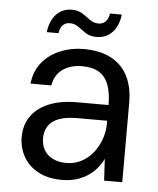

<svg xmlns="http://www.w3.org/2000/svg" viewBox="-51 -734 652 791"><g transform="rotate(5 275.0 -339.0)"><path d="M235 12Q175 12 134.5 -10.5Q94 -33 74 -70Q54 -107 54 -149Q54 -201 80.5 -237.5Q107 -274 155 -293Q203 -312 268 -312H399Q399 -362 386.5 -395.5Q374 -429 347 -445.5Q320 -462 276 -462Q230 -462 197.5 -439.5Q165 -417 157 -372H71Q77 -425 106.5 -460.5Q136 -496 181 -514.5Q226 -533 276 -533Q347 -533 393 -507.5Q439 -482 461 -436.5Q483 -391 483 -330V0H408L403 -90Q393 -69 377.5 -50.5Q362 -32 341 -18Q320 -4 293.5 4Q267 12 235 12ZM247 -59Q280 -59 308.5 -74Q337 -89 357 -114.5Q377 -140 388 -171.5Q399 -203 399 -238V-247H275Q227 -247 197.5 -235Q168 -223 155 -201.5Q142 -180 142 -153Q142 -125 154 -104Q166 -83 190 -71Q214 -59 247 -59ZM325 -587Q298 -587 280 -599Q262 -611 246.5 -622.5Q231 -634 210 -634Q194 -634 182.5 -623Q171 -612 168 -589H119Q126 -639 151.5 -664.5Q177 -690 214 -690Q241 -690 258.5 -678.5Q276 -667 292 -655Q308 -643 329 -643Q346 -643 357.5 -654.5Q369 -666 372 -688H421Q415 -639 389 -613Q363 -587 325 -587Z"/></g></svg>

Font: DM Sans 10pt
Style: Regular
Weight: 400
Version: Version 4.004;gftools[0.9.30]